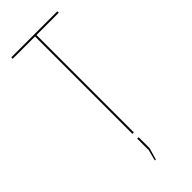

<svg xmlns="http://www.w3.org/2000/svg" viewBox="-278 -744 962 962"><g transform="rotate(-45 203.0 -263.0)"><path d="M208 0H198V-690H40V-700H366V-690H208ZM183 174 199 112H198V34H208V112L190 174Z"/></g></svg>

Font: Bebas Neue Thin
Style: Regular
Weight: 200
Designer: Ryoichi Tsunekawa
Foundry: Ryoichi Tsunekawa
Version: Version 1.003;PS 001.003;hotconv 1.0.70;makeotf.lib2.5.58329